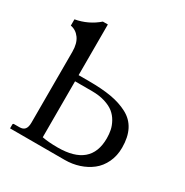

<svg xmlns="http://www.w3.org/2000/svg" viewBox="-154 -784 879 910"><g transform="rotate(30 286.0 -329.0)"><path d="M97.2 -461.9Q97.2 -507.8 78.1 -534.2Q59.1 -560.5 28.8 -565.9V-600.1Q98.6 -612.8 150.9 -658.2H178.2V-380.9H233.9Q305.7 -380.9 356.9 -372.1Q408.2 -363.3 448.5 -342Q488.8 -320.8 508.8 -282Q528.8 -243.2 528.8 -186Q528.8 -141.6 511.7 -105.5Q494.6 -69.3 465.6 -46.6Q436.5 -23.9 399.7 -12Q362.8 0 321.8 0H22.9V-22Q22.9 -25.4 27.8 -26.9H58.1Q78.6 -26.9 87.9 -38.3Q97.2 -49.8 97.2 -74.2ZM178.2 -347.2V-41Q212.9 -34.2 263.2 -34.2Q443.8 -34.2 443.8 -188Q443.8 -211.4 439.5 -232.7Q435.1 -253.9 423.1 -275.4Q411.1 -296.9 392.3 -312.3Q373.5 -327.6 342.3 -337.4Q311 -347.2 271 -347.2Z"/></g></svg>

Font: Linux Biolinum
Style: Regular
Weight: 400
Designer: Philipp H. Poll
Foundry: Philipp H. Poll
Version: Version 0.6.4